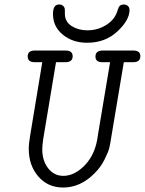

<svg xmlns="http://www.w3.org/2000/svg" viewBox="-20 -839 654 867"><path d="M105 -584Q105 -610.8 137.2 -610.8H275.9Q308.1 -610.8 308.1 -585Q308.1 -558.1 274.9 -558.1H232.9L174.8 -209Q170.9 -181.2 170.9 -165Q170.9 -113.3 197.5 -79.1Q224.1 -44.9 266.1 -44.9Q312 -44.9 355.5 -85.4Q398.9 -126 415 -189.9Q418.9 -204.1 422.9 -233.9L477.1 -558.1H442.9Q410.6 -558.1 411.1 -584Q411.1 -610.8 444.8 -610.8H582Q614.3 -610.8 613.8 -585Q613.8 -558.1 581.1 -558.1H539.1L482.9 -222.2Q478 -189.9 473.6 -171.4Q469.2 -152.8 451.7 -117.9Q434.1 -83 405.8 -55.2Q342.8 7.8 265.1 7.8Q196.3 7.8 153.1 -42Q109.9 -91.8 109.9 -167Q109.9 -190.9 116.2 -227.1L170.9 -558.1H137.2Q105 -558.1 105 -584ZM219.2 -775.9Q219.2 -818.8 247.1 -818.8Q258.3 -818.8 265.6 -812Q272.9 -805.2 272.9 -793.9V-777.8Q272.9 -740.7 303.5 -721.4Q334 -702.1 374 -702.1H375Q421.9 -702.1 460.9 -727.1Q500 -752 511.2 -793L512.2 -795.9Q513.2 -797.9 513.7 -799.3Q514.2 -800.8 515.1 -804Q516.1 -807.1 517.6 -808.6Q519 -810.1 521 -812.5Q522.9 -814.9 525.4 -815.9Q527.8 -816.9 531.5 -817.9Q535.2 -818.8 539.1 -818.8Q550.3 -818.8 557.6 -812Q564.9 -805.2 564.9 -793.9Q564.9 -748 510 -697Q455.1 -646 374 -646H373Q308.1 -646 263.7 -682.4Q219.2 -718.8 219.2 -775.9Z"/></svg>

Font: CMU Typewriter Text
Style: LightOblique
Weight: 200
Italic angle: -9.46001°
Version: Version 0.7.0